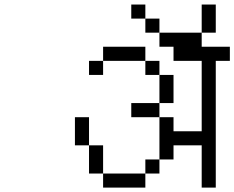

<svg xmlns="http://www.w3.org/2000/svg" viewBox="-20 -895 1040 852"><path d="M1000 -625V-687.5H875V-750H687.5V-687.5H750V-625H875V-312.5H750V-375H687.5V-187.5H625V-125H437.5V-62.5H625V-125H687.5V-187.5H750V-250H875V-62.5H937.5V-625ZM437.5 -125Q437.5 -125 437.5 -250H375Q375 -250 375 -125ZM375 -250Q375 -250 375 -375H312.5Q312.5 -375 312.5 -250ZM687.5 -375V-437.5H562.5V-375ZM687.5 -437.5H750Q750 -437.5 750 -562.5H687.5Q687.5 -562.5 687.5 -437.5ZM687.5 -562.5V-625H625V-562.5ZM437.5 -625H375V-562.5H437.5ZM437.5 -625H625V-687.5H437.5ZM687.5 -750V-812.5H625V-750ZM875 -750H937.5Q937.5 -750 937.5 -875H875Q875 -875 875 -750ZM625 -812.5V-875H562.5V-812.5Z"/></svg>

Font: CalcUnifontExMono
Style: Regular
Weight: 500
Version: Version 15.0.06